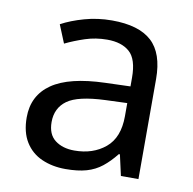

<svg xmlns="http://www.w3.org/2000/svg" viewBox="-67 -613 695 690"><g transform="rotate(10 280.5 -267.5)"><path d="M288 -545Q386 -545 433 -502Q480 -459 480 -365V0H416L399 -76H395Q372 -47 347.5 -27.5Q323 -8 291.5 1Q260 10 215 10Q167 10 128.5 -7Q90 -24 68 -59.5Q46 -95 46 -149Q46 -229 109 -272.5Q172 -316 303 -320L394 -323V-355Q394 -422 365 -448Q336 -474 283 -474Q241 -474 203 -461.5Q165 -449 132 -433L105 -499Q140 -518 188 -531.5Q236 -545 288 -545ZM314 -259Q214 -255 175.5 -227Q137 -199 137 -148Q137 -103 164.5 -82Q192 -61 235 -61Q303 -61 348 -98.5Q393 -136 393 -214V-262Z"/></g></svg>

Font: hindi15
Style: Regular
Weight: 400
Designer: Jelle Bosma - Monotype Design Team
Foundry: Monotype Imaging Inc.
Version: Version 2.006